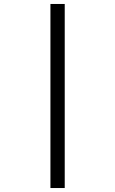

<svg xmlns="http://www.w3.org/2000/svg" viewBox="-20 -812 580 967"><path d="M234 -792H306V135H234Z"/></svg>

Font: hexsinhala15
Style: Book
Weight: 400
Designer: Jelle Bosma - Monotype Design Team
Foundry: Monotype Imaging Inc.
Version: Version 2.003